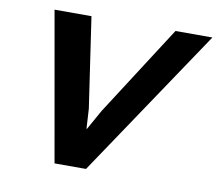

<svg xmlns="http://www.w3.org/2000/svg" viewBox="-72 -715 907 799"><g transform="rotate(10 381.5 -315.0)"><path d="M763 -630 340 0H207L96 -630H252L308 -249L313 -165H315L362 -249L607 -630Z"/></g></svg>

Font: TypoPRO Sinkin Sans
Style: 600 SemiBold Italic
Weight: 600
Italic angle: -112°
Designer: Keith Bates
Foundry: K-Type
Version: Sinkin Sans (version 1.0)  by Keith Bates   •   © 2014   www